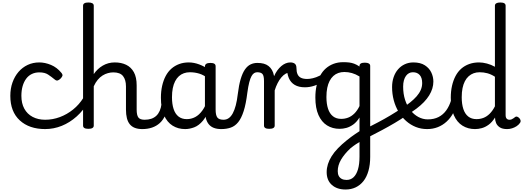

<svg xmlns="http://www.w3.org/2000/svg" viewBox="-20 -1021 4210 1544"><path d="M344 17Q215 17 139 -53Q63 -123 63 -250Q63 -309 80.5 -358Q98 -407 129 -443Q160 -479 202.5 -499Q245 -519 296 -519Q342 -519 390 -499Q438 -479 474 -435Q485 -421 482 -411.5Q479 -402 468 -390Q455 -377 444 -374Q433 -371 421 -381Q393 -404 366.5 -421.5Q340 -439 296 -439Q263 -439 236 -426Q209 -413 190.5 -388Q172 -363 162 -328.5Q152 -294 152 -250Q152 -190 175.5 -147Q199 -104 242.5 -81Q286 -58 344 -58Q358 -58 365.5 -46.5Q373 -35 373 -20.5Q373 -6 366 5.5Q359 17 344 17Z M342 17Q333 17 328.5 5.5Q324 -6 324 -20.5Q324 -35 329 -46.5Q334 -58 343 -58Q404 -58 461.5 -79.5Q519 -101 568 -140.5Q617 -180 651 -235Q656 -243 668 -238Q680 -233 688.5 -222.5Q697 -212 692 -204Q652 -134 596.5 -84.5Q541 -35 476.5 -9Q412 17 342 17Z M1124 17Q1090 17 1065 7.5Q1040 -2 1024 -21.5Q1008 -41 1000.5 -70.5Q993 -100 993 -140V-326Q993 -379 969.5 -409Q946 -439 891 -439Q870 -439 848 -433Q826 -427 805 -414Q784 -401 766 -379.5Q748 -358 734 -327V-11Q734 2 723 8.5Q712 15 691 15Q669 15 658.5 8.5Q648 2 648 -11V-975Q648 -988 658.5 -994.5Q669 -1001 691 -1001Q712 -1001 723 -994.5Q734 -988 734 -975V-425Q748 -446 766.5 -463.5Q785 -481 806.5 -493.5Q828 -506 852 -512.5Q876 -519 903 -519Q955 -519 994.5 -500Q1034 -481 1056.5 -440.5Q1079 -400 1079 -334V-140Q1079 -95 1092.5 -76.5Q1106 -58 1143 -58Q1157 -58 1164 -46.5Q1171 -35 1169.5 -20.5Q1168 -6 1157 5.5Q1146 17 1124 17Z M1124 17Q1110 17 1103.5 5.5Q1097 -6 1098.5 -20.5Q1100 -35 1111 -46.5Q1122 -58 1143 -58Q1173 -58 1196.5 -66Q1220 -74 1237 -90Q1254 -106 1264.5 -130Q1275 -154 1279 -186Q1281 -201 1294 -205.5Q1307 -210 1319.5 -205.5Q1332 -201 1330 -186Q1326 -133 1309 -94.5Q1292 -56 1265 -31.5Q1238 -7 1202.5 5Q1167 17 1124 17Z M1469 17Q1412 17 1368 -10.5Q1324 -38 1299 -94Q1274 -150 1274 -235Q1274 -287 1284 -331Q1294 -375 1312.5 -410Q1331 -445 1358.5 -469Q1386 -493 1421 -506Q1456 -519 1498 -519Q1539 -519 1582 -503Q1625 -487 1659 -461V-386Q1619 -418 1582.5 -429Q1546 -440 1507 -440Q1481 -440 1458.5 -432Q1436 -424 1418.5 -408Q1401 -392 1388.5 -368Q1376 -344 1369.5 -312Q1363 -280 1363 -239Q1363 -184 1376 -144.5Q1389 -105 1415.5 -84Q1442 -63 1482 -63Q1518 -63 1549.5 -79.5Q1581 -96 1607.5 -132.5Q1634 -169 1653 -229L1669 -168Q1646 -91 1612.5 -51Q1579 -11 1541.5 3Q1504 17 1469 17ZM1759 17Q1725 17 1700 7.5Q1675 -2 1659 -21.5Q1643 -41 1635.5 -70.5Q1628 -100 1628 -140V-486Q1628 -501 1639 -508Q1650 -515 1672 -515Q1693 -515 1703.5 -508.5Q1714 -502 1714 -488V-140Q1714 -95 1727.5 -76.5Q1741 -58 1778 -58Q1787 -58 1791.5 -46.5Q1796 -35 1794.5 -20.5Q1793 -6 1784.5 5.5Q1776 17 1759 17Z M1759 17Q1750 17 1746 5.5Q1742 -6 1744 -20.5Q1746 -35 1754 -46.5Q1762 -58 1777 -58Q1801 -58 1819.5 -71Q1838 -84 1852 -110Q1866 -136 1876 -174Q1886 -212 1892 -263Q1901 -337 1915.5 -385.5Q1930 -434 1950 -462.5Q1970 -491 1995 -503Q2020 -515 2050 -515Q2059 -515 2063.5 -503.5Q2068 -492 2067.5 -477.5Q2067 -463 2062 -451.5Q2057 -440 2048 -440Q2036 -440 2024.5 -433.5Q2013 -427 2003 -409.5Q1993 -392 1984.5 -359.5Q1976 -327 1969 -275Q1958 -185 1939.5 -127.5Q1921 -70 1895.5 -38.5Q1870 -7 1836 5Q1802 17 1759 17Z M2145 15Q2124 15 2113.5 8.5Q2103 2 2103 -11V-369Q2103 -411 2091 -425.5Q2079 -440 2048 -440Q2033 -440 2026 -451.5Q2019 -463 2019 -477.5Q2019 -492 2027 -503.5Q2035 -515 2050 -515Q2079 -515 2101 -509Q2123 -503 2139.5 -490Q2156 -477 2167 -458Q2178 -439 2183 -413L2184 -408Q2195 -434 2210 -454.5Q2225 -475 2242 -489.5Q2259 -504 2277.5 -511.5Q2296 -519 2314 -519Q2333 -519 2342.5 -507Q2352 -495 2352 -479Q2352 -463 2342.5 -451Q2333 -439 2314 -439Q2296 -439 2277.5 -428.5Q2259 -418 2242.5 -398.5Q2226 -379 2212.5 -352.5Q2199 -326 2189 -294V-11Q2189 2 2178 8.5Q2167 15 2145 15Z M2432 -319Q2383 -319 2350.5 -338Q2318 -357 2302.5 -393.5Q2287 -430 2287 -484L2314 -519Q2338 -519 2351 -508.5Q2364 -498 2364 -473Q2364 -444 2372.5 -424.5Q2381 -405 2400 -395.5Q2419 -386 2451 -386Q2470 -386 2496 -392Q2522 -398 2549 -411.5Q2576 -425 2598 -449Q2608 -460 2621.5 -456.5Q2635 -453 2640.5 -441.5Q2646 -430 2633 -415Q2610 -388 2577.5 -366Q2545 -344 2507.5 -331.5Q2470 -319 2432 -319Z M2759 503Q2690 503 2648.5 466Q2607 429 2607 363Q2607 331 2617 299Q2627 267 2647 235Q2667 203 2698 171Q2729 139 2769 107Q2786 93 2803 80.5Q2820 68 2837 56.5Q2854 45 2871 34V-76Q2848 -39 2820.5 -19.5Q2793 0 2765.5 7.5Q2738 15 2711 15Q2654 15 2610 -12.5Q2566 -40 2541 -96Q2516 -152 2516 -237Q2516 -289 2526 -333Q2536 -377 2554.5 -412Q2573 -447 2600.5 -471Q2628 -495 2663 -508Q2698 -521 2740 -521Q2768 -521 2788 -518.5Q2808 -516 2827.5 -509Q2847 -502 2871 -486V-491Q2871 -504 2881.5 -510.5Q2892 -517 2914 -517Q2935 -517 2946 -510.5Q2957 -504 2957 -491V241Q2957 303 2943 352.5Q2929 402 2903 435Q2877 468 2840.5 485.5Q2804 503 2759 503ZM2767 426Q2800 426 2823 404.5Q2846 383 2858.5 341.5Q2871 300 2871 239V121Q2857 129 2845 137Q2833 145 2822 153Q2811 161 2800 170Q2774 194 2755 217Q2736 240 2722.5 263Q2709 286 2702.5 309Q2696 332 2696 355Q2696 378 2704 393.5Q2712 409 2728 417.5Q2744 426 2767 426ZM2724 -65Q2753 -65 2779.5 -75Q2806 -85 2829.5 -108Q2853 -131 2871 -168V-406Q2840 -425 2810 -433.5Q2780 -442 2749 -442Q2723 -442 2700.5 -434Q2678 -426 2660.5 -410Q2643 -394 2630.5 -370Q2618 -346 2611.5 -314Q2605 -282 2605 -241Q2605 -186 2618 -146.5Q2631 -107 2657.5 -86Q2684 -65 2724 -65Z M3245 -90Q3203 -61 3154 -32Q3105 -3 3052.5 25Q3000 53 2945 81Q2936 86 2927 79Q2918 72 2912 59.5Q2906 47 2906 35Q2906 23 2915 17Q2968 -10 3019.5 -37Q3071 -64 3119.5 -93Q3168 -122 3211 -151Q3219 -157 3229 -151Q3239 -145 3246 -133Q3253 -121 3253.5 -109Q3254 -97 3245 -90Z M3213 -148Q3249 -174 3279 -198Q3309 -222 3330.5 -246.5Q3352 -271 3363.5 -297.5Q3375 -324 3375 -353Q3375 -396 3355 -418Q3335 -440 3301 -440Q3287 -440 3280.5 -452Q3274 -464 3274.5 -479.5Q3275 -495 3282.5 -507Q3290 -519 3304 -519Q3361 -519 3396.5 -496Q3432 -473 3448.5 -438Q3465 -403 3465 -365Q3465 -337 3456.5 -309Q3448 -281 3431 -253.5Q3414 -226 3388.5 -199.5Q3363 -173 3328.5 -147Q3294 -121 3250 -95Z M3415 17Q3366 17 3323.5 0Q3281 -17 3246 -48Q3211 -79 3185.5 -121.5Q3160 -164 3146.5 -214.5Q3133 -265 3133 -321Q3133 -364 3145.5 -400.5Q3158 -437 3181 -463.5Q3204 -490 3235.5 -504.5Q3267 -519 3304 -519Q3318 -519 3324.5 -507Q3331 -495 3330.5 -479.5Q3330 -464 3322 -452Q3314 -440 3300 -440Q3283 -440 3269 -432.5Q3255 -425 3244.5 -410.5Q3234 -396 3228 -374.5Q3222 -353 3222 -324Q3222 -266 3237.5 -218Q3253 -170 3280.5 -135Q3308 -100 3344 -80.5Q3380 -61 3420 -61Q3470 -61 3507 -80Q3544 -99 3569 -134Q3594 -169 3608 -216Q3610 -224 3624 -225.5Q3638 -227 3650.5 -222.5Q3663 -218 3660 -208Q3648 -156 3626 -114.5Q3604 -73 3572 -43.5Q3540 -14 3500.5 1.5Q3461 17 3415 17Z M3800 17Q3743 17 3699 -10.5Q3655 -38 3630 -94Q3605 -150 3605 -235Q3605 -287 3615 -331Q3625 -375 3643.5 -410Q3662 -445 3689.5 -469Q3717 -493 3753 -506Q3789 -519 3832 -519Q3862 -519 3896 -510Q3930 -501 3960 -484V-975Q3960 -988 3971 -994.5Q3982 -1001 4003 -1001Q4025 -1001 4035.5 -994.5Q4046 -988 4046 -975V-96Q4046 -76 4054.5 -67Q4063 -58 4077 -58Q4086 -58 4093.5 -61Q4101 -64 4108 -69Q4115 -74 4123 -80Q4131 -86 4140.5 -82Q4150 -78 4157 -70Q4165 -61 4166.5 -51Q4168 -41 4162 -33Q4151 -17 4134 -6Q4117 5 4097.5 11Q4078 17 4058 17Q4020 17 3999 3Q3978 -11 3969.5 -31.5Q3961 -52 3961 -73Q3961 -74 3961 -74.5Q3961 -75 3961 -76Q3937 -38 3909.5 -18Q3882 2 3854 9.5Q3826 17 3800 17ZM3693 -239Q3693 -184 3706 -144.5Q3719 -105 3745.5 -84Q3772 -63 3812 -63Q3841 -63 3867.5 -73Q3894 -83 3917.5 -106Q3941 -129 3960 -166V-404Q3929 -424 3899 -432Q3869 -440 3837 -440Q3811 -440 3789 -432Q3767 -424 3749 -408Q3731 -392 3718.5 -368Q3706 -344 3699.5 -312Q3693 -280 3693 -239Z"/></svg>

Font: Playwrite PL
Style: Regular
Weight: 400
Designer: Veronika Burian, José Scaglione
Foundry: TypeTogether
Version: Version 1.002